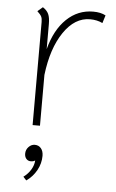

<svg xmlns="http://www.w3.org/2000/svg" viewBox="-52 -516 470 779"><g transform="rotate(5 183.5 -127.0)"><path d="M347 -469 337 -437Q315 -448 286 -448Q224 -448 179 -382Q134 -316 121 -207V0H91V-420Q91 -434 87 -442Q83 -450 70 -462L91 -480Q108 -469 114.5 -454.5Q121 -440 121 -414V-312Q142 -392 188 -436Q234 -480 296 -480Q327 -480 347 -469ZM142 121Q142 152 126.5 180Q111 208 85 226L72 212Q91 198 102 179.5Q113 161 114 142Q108 147 96 147Q85 147 78 139Q71 131 71 118Q71 102 82 90.5Q93 79 107 79Q123 79 132.5 90.5Q142 102 142 121Z"/></g></svg>

Font: KoHo ExtraLight
Style: Regular
Weight: 275
Version: Version 1.000; ttfautohint (v1.6)